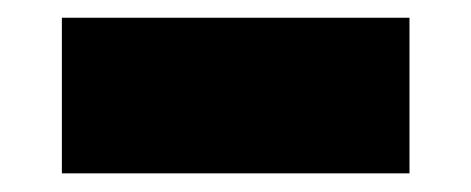

<svg xmlns="http://www.w3.org/2000/svg" viewBox="-20 -390 518 211"><path d="M48 -199.5V-370.5H430V-199.5Z"/></svg>

Font: Encode Sans SC Black
Style: Regular
Weight: 900
Version: Version 3.002